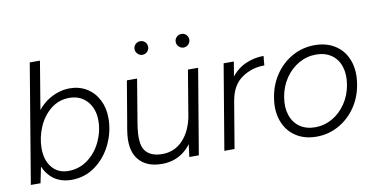

<svg xmlns="http://www.w3.org/2000/svg" viewBox="-70 -905 2182 1112"><g transform="rotate(-10 1020.5 -349.0)"><path d="M150 -700H210L109 -93L90 0H33ZM543 -304Q543 -225 508.5 -152Q474 -79 412 -33.5Q350 12 272 12Q189 12 140.5 -44Q92 -100 92 -192Q92 -293 129.5 -365.5Q167 -438 227 -475Q287 -512 352 -512Q407 -512 450.5 -485.5Q494 -459 518.5 -411.5Q543 -364 543 -304ZM131 -197Q131 -127 166.5 -84.5Q202 -42 262 -42Q326 -42 376.5 -79.5Q427 -117 455 -177Q483 -237 483 -300Q483 -370 443.5 -414Q404 -458 339 -458Q277 -458 229.5 -419.5Q182 -381 156.5 -320.5Q131 -260 131 -197Z M977 -92 1045 -500H1105L1021 0H965ZM815 -44Q888 -44 937.5 -97.5Q987 -151 1003 -245L1040 -241Q1026 -161 994.5 -104.5Q963 -48 914.5 -18Q866 12 803 12Q709 12 664 -46.5Q619 -105 638 -216L642 -242H703Q684 -127 714.5 -85.5Q745 -44 815 -44ZM686 -500H746L703 -242L638 -216ZM761 -670Q761 -687 773 -698.5Q785 -710 801 -710Q818 -710 829.5 -698.5Q841 -687 841 -670Q841 -654 829.5 -642Q818 -630 801 -630Q785 -630 773 -642Q761 -654 761 -670ZM1003 -670Q1003 -687 1015 -698.5Q1027 -710 1043 -710Q1060 -710 1071.5 -698.5Q1083 -687 1083 -670Q1083 -654 1071.5 -642Q1060 -630 1043 -630Q1027 -630 1015 -642Q1003 -654 1003 -670Z M1255 -500H1315L1231 0H1171ZM1490 -502 1485 -447Q1410 -447 1351.5 -406Q1293 -365 1278 -278L1242 -276Q1255 -353 1292.5 -404Q1330 -455 1381.5 -478.5Q1433 -502 1490 -502Z M1508 -254Q1520 -329 1560.5 -387.5Q1601 -446 1661 -479Q1721 -512 1791 -512Q1863 -512 1914 -478Q1965 -444 1986.5 -383.5Q2008 -323 1995 -246Q1983 -171 1942.5 -112.5Q1902 -54 1842 -21Q1782 12 1713 12Q1641 12 1590 -22Q1539 -56 1517 -116.5Q1495 -177 1508 -254ZM1937 -254Q1947 -313 1932 -359.5Q1917 -406 1880 -431.5Q1843 -457 1790 -457Q1736 -457 1688.5 -430Q1641 -403 1608.5 -355Q1576 -307 1566 -246Q1556 -187 1571.5 -140.5Q1587 -94 1624 -68.5Q1661 -43 1714 -43Q1768 -43 1815 -70Q1862 -97 1894.5 -145Q1927 -193 1937 -254Z"/></g></svg>

Font: Oak Sans Light Italic
Style: Regular
Weight: 400
Italic angle: -9.5°
Foundry: Erik Kennedy, Walven
Version: Version 1.000;Glyphs 3.1.2 (3151)